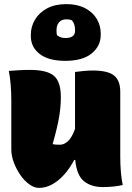

<svg xmlns="http://www.w3.org/2000/svg" viewBox="-20 -900 640 934"><path d="M125 -560Q209 -560 242.5 -531Q276 -502 276 -428Q276 -379 267 -327.5Q258 -276 236 -199Q244 -197 253.5 -196.5Q263 -196 272 -196Q291 -196 310 -212.5Q329 -229 345 -273V-550Q366 -553 389.5 -555Q413 -557 430 -557Q505 -557 535 -532.5Q565 -508 565 -454V-140Q565 -57 577 0Q533 10 480 10Q424 10 388.5 -18.5Q353 -47 346 -122H341Q307 -58 262 -22Q217 14 169 14Q147 14 123 -3Q99 -20 79.5 -48Q60 -76 47.5 -109Q35 -142 35 -174V-410Q35 -492 23 -555Q48 -557 74 -558.5Q100 -560 125 -560ZM303 -880Q356 -880 393.5 -860.5Q431 -841 450.5 -808.5Q470 -776 470 -737V-730Q470 -676 426 -640Q382 -604 297 -604Q216 -604 173 -637.5Q130 -671 130 -724V-731Q130 -771 150.5 -805Q171 -839 209.5 -859.5Q248 -880 303 -880ZM303 -806Q280 -806 267.5 -792Q255 -778 255 -754V-747Q255 -743 255.5 -738.5Q256 -734 257 -729Q267 -721 277 -718Q287 -715 297 -715Q345 -715 345 -749V-756Q345 -783 330 -801Q323 -804 316.5 -805Q310 -806 303 -806Z"/></svg>

Font: Recursive Sn Csl St XBk
Style: Regular
Weight: 1000
Version: Version 1.079;hotconv 1.0.112;makeotfexe 2.5.65598; ttfautoh